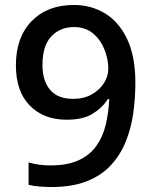

<svg xmlns="http://www.w3.org/2000/svg" viewBox="-20 -743 612 773"><path d="M525 -409Q525 -348 516.5 -287.5Q508 -227 486.5 -173.5Q465 -120 427 -78.5Q389 -37 330 -13.5Q271 10 187 10Q167 10 140 8Q113 6 95 1V-89Q136 -77 183 -77Q251 -77 296 -97.5Q341 -118 367.5 -155Q394 -192 405.5 -240Q417 -288 420 -344H414Q392 -309 353 -285Q314 -261 248 -261Q156 -261 100 -318Q44 -375 44 -480Q44 -593 107.5 -658Q171 -723 277 -723Q347 -723 403 -689Q459 -655 492 -585.5Q525 -516 525 -409ZM278 -634Q222 -634 186.5 -596.5Q151 -559 151 -481Q151 -418 181.5 -381.5Q212 -345 274 -345Q318 -345 349.5 -363Q381 -381 398.5 -408.5Q416 -436 416 -466Q416 -505 400.5 -544Q385 -583 354.5 -608.5Q324 -634 278 -634Z"/></svg>

Font: Noto Sans Thaana Medium
Style: Regular
Weight: 500
Designer: David Williams
Foundry: Google Inc.
Version: Version 3.001; ttfautohint (v1.8.4.7-5d5b)